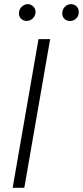

<svg xmlns="http://www.w3.org/2000/svg" viewBox="-20 -898 397 918"><path d="M219.7 -710.9 96.2 0H40.5L164.1 -710.9ZM70.8 -837.4Q71.8 -854 83.7 -865.7Q95.7 -877.4 112.3 -878.4Q128.4 -877.9 139.6 -866.5Q150.9 -855 149.9 -837.9Q148.4 -821.3 136.5 -809.8Q124.5 -798.3 107.9 -797.9Q90.8 -797.9 80.1 -809.1Q69.3 -820.3 70.8 -837.4ZM277.8 -836.9Q278.3 -853.5 290.3 -865.5Q302.2 -877.4 318.8 -878.4Q335.9 -877.9 346.9 -866.5Q357.9 -855 356.4 -837.4Q356 -820.3 343.8 -809.1Q331.5 -797.9 315.4 -797.4Q298.3 -797.4 287.4 -808.6Q276.4 -819.8 277.8 -836.9Z"/></svg>

Font: Roboto Condensed Light
Style: Italic
Weight: 300
Italic angle: -12°
Designer: Christian Robertson
Foundry: Google
Version: Version 3.0; 2020